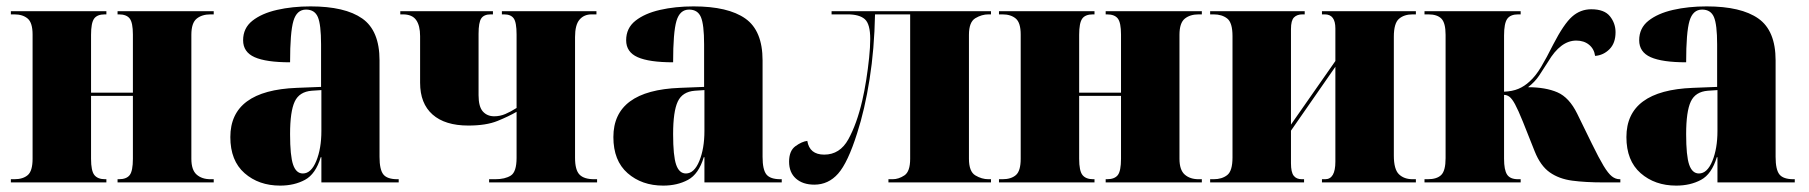

<svg xmlns="http://www.w3.org/2000/svg" viewBox="-20 -571 5661 601"><path d="M14 0V-10H25Q52 -10 67 -23Q82 -36 82 -74V-463Q82 -500 66.5 -513Q51 -526 25 -526H14V-536H313V-526H308Q284 -526 274.5 -512.5Q265 -499 265 -462V-281H396V-463Q396 -500 386 -513Q376 -526 352 -526H348V-536H649V-526H639Q612 -526 595.5 -512.5Q579 -499 579 -462V-74Q579 -39 595.5 -24.5Q612 -10 639 -10H649V0H348V-10H352Q376 -10 386 -23Q396 -36 396 -74V-271H265V-74Q265 -36 275.5 -23Q286 -10 309 -10H313V0Z M857 10Q790 10 745.5 -29Q701 -68 701 -142Q701 -288 909 -296L985 -299V-432Q985 -494 975 -517.5Q965 -541 938 -541Q909 -541 898.5 -505.5Q888 -470 888 -376Q813 -376 777 -392Q741 -408 741 -445Q741 -483 770 -506Q799 -529 847 -540Q895 -551 952 -551Q1060 -551 1114 -513Q1168 -475 1168 -382V-80Q1168 -40 1180 -25Q1192 -10 1224 -10H1228V0H986V-79H984Q968 -26 934.5 -8Q901 10 857 10ZM928 -28Q954 -28 970 -67Q986 -106 986 -161V-289L956 -287Q917 -284 902.5 -253Q888 -222 888 -151Q888 -83 897.5 -55.5Q907 -28 928 -28Z M1511 0V-10H1530Q1561 -10 1579 -21.5Q1597 -33 1597 -77V-221Q1573 -207 1537.5 -192.5Q1502 -178 1446 -178Q1373 -178 1334 -212.5Q1295 -247 1295 -312V-458Q1295 -491 1282.5 -508.5Q1270 -526 1241 -526H1233V-536H1523V-526H1516Q1495 -526 1486.5 -513.5Q1478 -501 1478 -465V-273Q1478 -237 1491.5 -222Q1505 -207 1527 -207Q1545 -207 1561.5 -214Q1578 -221 1597 -233V-463Q1597 -501 1588 -513.5Q1579 -526 1558 -526H1551V-536H1847V-526H1832Q1808 -526 1794 -509.5Q1780 -493 1780 -455V-77Q1780 -39 1794 -24.5Q1808 -10 1840 -10H1849V0Z M2056 10Q1989 10 1944.5 -29Q1900 -68 1900 -142Q1900 -288 2108 -296L2184 -299V-432Q2184 -494 2174 -517.5Q2164 -541 2137 -541Q2108 -541 2097.5 -505.5Q2087 -470 2087 -376Q2012 -376 1976 -392Q1940 -408 1940 -445Q1940 -483 1969 -506Q1998 -529 2046 -540Q2094 -551 2151 -551Q2259 -551 2313 -513Q2367 -475 2367 -382V-80Q2367 -40 2379 -25Q2391 -10 2423 -10H2427V0H2185V-79H2183Q2167 -26 2133.5 -8Q2100 10 2056 10ZM2127 -28Q2153 -28 2169 -67Q2185 -106 2185 -161V-289L2155 -287Q2116 -284 2101.5 -253Q2087 -222 2087 -151Q2087 -83 2096.5 -55.5Q2106 -28 2127 -28Z M2529 7Q2493 7 2471.5 -12Q2450 -31 2450 -65Q2450 -99 2470 -113.5Q2490 -128 2507 -130Q2514 -87 2560 -87Q2609 -87 2635.5 -135Q2662 -183 2679 -256Q2686 -286 2691.5 -321Q2697 -356 2700.5 -390Q2704 -424 2704 -449Q2704 -496 2687 -511Q2670 -526 2633 -526H2583V-536H3082V-526H3074Q3053 -526 3033 -514Q3013 -502 3013 -462V-74Q3013 -34 3033 -22Q3053 -10 3074 -10H3082V0H2761V-10H2774Q2793 -10 2811 -22Q2829 -34 2829 -74V-526H2719Q2717 -418 2702 -323Q2687 -228 2663 -154Q2634 -62 2603.5 -27.5Q2573 7 2529 7Z M3107 0V-10H3118Q3145 -10 3160 -23Q3175 -36 3175 -74V-463Q3175 -500 3159.5 -513Q3144 -526 3118 -526H3107V-536H3406V-526H3401Q3377 -526 3367.5 -512.5Q3358 -499 3358 -462V-281H3489V-463Q3489 -500 3479 -513Q3469 -526 3445 -526H3441V-536H3742V-526H3732Q3705 -526 3688.5 -512.5Q3672 -499 3672 -462V-74Q3672 -39 3688.5 -24.5Q3705 -10 3732 -10H3742V0H3441V-10H3445Q3469 -10 3479 -23Q3489 -36 3489 -74V-271H3358V-74Q3358 -36 3368.5 -23Q3379 -10 3402 -10H3406V0Z M3768 0V-10H3779Q3805 -10 3821.5 -23Q3838 -36 3838 -78V-458Q3838 -500 3821.5 -513Q3805 -526 3779 -526H3768V-536H4064V-526H4057Q4040 -526 4030.5 -516.5Q4021 -507 4021 -480V-181L4160 -380V-482Q4160 -526 4127 -526H4118V-536H4412V-526H4402Q4375 -526 4359 -512Q4343 -498 4343 -456V-84Q4343 -41 4359 -25.5Q4375 -10 4402 -10H4412V0H4118V-10H4128Q4160 -10 4160 -65V-362L4021 -162V-60Q4021 -32 4029.5 -21Q4038 -10 4055 -10H4062V0Z M4439 0V-10H4449Q4478 -10 4491.5 -23.5Q4505 -37 4505 -76V-462Q4505 -499 4492 -512.5Q4479 -526 4451 -526H4439V-536H4740V-526H4732Q4708 -526 4698 -512Q4688 -498 4688 -460V-284Q4714 -285 4733 -293Q4752 -301 4768 -316Q4787 -333 4804 -361.5Q4821 -390 4842 -432Q4875 -496 4901 -519Q4927 -542 4961 -542Q5002 -542 5019.5 -520Q5037 -498 5037 -470Q5037 -436 5018 -417Q4999 -398 4973 -396Q4970 -418 4954 -431Q4938 -444 4914 -444Q4865 -444 4826 -378Q4811 -354 4797.5 -334Q4784 -314 4763 -298Q4818 -298 4855 -282Q4892 -266 4917 -215L4963 -121Q4985 -76 4999.5 -52Q5014 -28 5025.5 -19Q5037 -10 5050 -10H5052V0H4999Q4943 0 4901.5 -5.5Q4860 -11 4831 -31.5Q4802 -52 4784 -97L4747 -190Q4732 -227 4722.5 -244.5Q4713 -262 4705 -268Q4697 -274 4688 -274V-74Q4688 -39 4697.5 -24.5Q4707 -10 4732 -10H4740V0Z M5227 10Q5160 10 5115.5 -29Q5071 -68 5071 -142Q5071 -288 5279 -296L5355 -299V-432Q5355 -494 5345 -517.5Q5335 -541 5308 -541Q5279 -541 5268.5 -505.5Q5258 -470 5258 -376Q5183 -376 5147 -392Q5111 -408 5111 -445Q5111 -483 5140 -506Q5169 -529 5217 -540Q5265 -551 5322 -551Q5430 -551 5484 -513Q5538 -475 5538 -382V-80Q5538 -40 5550 -25Q5562 -10 5594 -10H5598V0H5356V-79H5354Q5338 -26 5304.5 -8Q5271 10 5227 10ZM5298 -28Q5324 -28 5340 -67Q5356 -106 5356 -161V-289L5326 -287Q5287 -284 5272.5 -253Q5258 -222 5258 -151Q5258 -83 5267.5 -55.5Q5277 -28 5298 -28Z"/></svg>

Font: Noto Serif Display SemiCondensed Black
Style: Regular
Weight: 900
Width: 4
Designer: Monotype Design Team
Foundry: Monotype Imaging Inc.
Version: Version 2.009